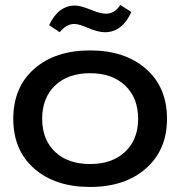

<svg xmlns="http://www.w3.org/2000/svg" viewBox="-20 -739 721 769"><path d="M33.2 -263.2Q33.2 -389.6 117.2 -463.4Q201.2 -537.1 340.8 -537.1Q480 -537.1 564.5 -463.4Q648.9 -389.6 648.9 -263.2Q648.9 -138.7 564.7 -64.5Q480.5 9.8 340.8 9.8Q201.2 9.8 117.2 -63.7Q33.2 -137.2 33.2 -263.2ZM148.9 -263.2Q148.9 -180.2 200.4 -131.1Q252 -82 340.8 -82Q429.2 -82 481.2 -131.1Q533.2 -180.2 533.2 -263.2Q533.2 -347.2 481.2 -396.5Q429.2 -445.8 340.8 -445.8Q252.4 -445.8 200.7 -396.5Q148.9 -347.2 148.9 -263.2ZM176.8 -638.2Q213.4 -716.8 280.8 -716.8Q303.7 -716.3 343 -700.2Q382.3 -684.1 404.8 -684.1Q439 -684.1 461.9 -719.2L505.9 -690.9Q469.7 -609.9 399.9 -609.9Q371.1 -610.4 334.2 -626.5Q297.4 -642.6 277.8 -643.1Q246.1 -643.1 219.2 -609.9Z"/></svg>

Font: Lumene Sans Expanded Medium
Style: Regular
Weight: 500
Width: 7
Designer: Deni Anggara
Version: Version 1.003;Glyphs 3.1.2 (3151)